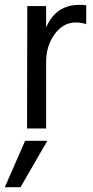

<svg xmlns="http://www.w3.org/2000/svg" viewBox="-40 -532 386 795"><path d="M151 0H72L73 -507H151V-418Q191 -512 289 -512Q307 -512 317 -510V-432Q296 -439 274 -439Q221 -439 186 -390Q151 -341 151 -277ZM45 243H-20L64 51H156Z"/></svg>

Font: Hind Madurai
Style: Regular
Weight: 400
Designer: Jyotish Sonowal
Foundry: Indian Type Foundry
Version: Version 0.702;PS 1.0;hotconv 1.0.81;makeotf.lib2.5.63406